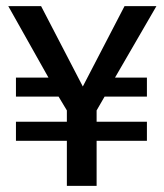

<svg xmlns="http://www.w3.org/2000/svg" viewBox="-20 -606 536 626"><path d="M459 -209V-147H295V0H198V-147H32V-209H198V-246L171 -291H32V-353H138L7 -586H114L250 -324L386 -586H490L355 -353H459V-291H321L295 -246V-209Z"/></svg>

Font: Mukta Mahee Medium
Style: Regular
Weight: 500
Designer: Shuchita Grover, Noopur Datye, Girish Dalvi, Yashodeep Gholap
Foundry: Ek Type
Version: Version 2.538;PS 1.000;hotconv 16.6.51;makeotf.lib2.5.65220;